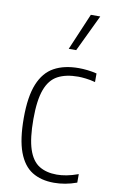

<svg xmlns="http://www.w3.org/2000/svg" viewBox="-91 -856 539 913"><g transform="rotate(10 178.0 -399.5)"><path d="M237 9Q174.5 9 131.2 -17.8Q88 -44.5 65.2 -105.8Q42.5 -167 42.5 -270Q42.5 -373.5 67.5 -434.5Q92.5 -495.5 140.8 -522Q189 -548.5 259.5 -548.5Q279.5 -548.5 302 -546Q324.5 -543.5 346.5 -538V-496.5Q322.5 -503 300.2 -505.5Q278 -508 264 -508Q204.5 -508 165.5 -487.2Q126.5 -466.5 107.5 -415Q88.5 -363.5 88.5 -272.5Q88.5 -179.5 106 -127Q123.5 -74.5 158 -53Q192.5 -31.5 243.5 -31.5Q265 -31.5 290.5 -36.2Q316 -41 346.5 -52V-11Q317.5 -0.5 290.5 4.2Q263.5 9 237 9ZM196 -630.5 271.5 -808H317L232 -630.5Z"/></g></svg>

Font: Encode Sans Cnd XLt
Style: Regular
Weight: 200
Width: 3
Designer: Multiple Designers
Foundry: Impallari Type
Version: Version 3.002; ttfautohint (v1.8.3) -l 8 -r 50 -G 200 -x 14 